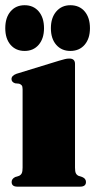

<svg xmlns="http://www.w3.org/2000/svg" viewBox="-21 -698 357 718"><path d="M259.5 -459V-71Q259.5 -57 262.5 -50.5Q265.5 -44 272.5 -40.5L286.5 -36Q300.5 -30 300.5 -17.5Q300.5 0 278.5 0H44Q22.5 0 22.5 -17.5Q22.5 -29.5 36 -36L50.5 -40.5Q57.5 -44 60.5 -50.5Q63.5 -57 63.5 -71V-364.5Q63.5 -375 60 -379Q56.5 -383 50.5 -385L35.5 -386.5Q22 -391 22 -402.5Q22 -415 40.5 -422L200 -471Q214 -475 221.8 -477Q229.5 -479 238.5 -479Q259.5 -479 259.5 -459ZM71.1 -507.5Q38.2 -507.5 18.4 -530.5Q-1.3 -553.5 -1.3 -592.5Q-1.3 -632 18.4 -655.2Q38.2 -678.5 71.1 -678.5Q104.1 -678.5 123.9 -655.2Q143.6 -632 143.6 -592.5Q143.6 -554 123.9 -530.8Q104.1 -507.5 71.1 -507.5ZM242.1 -507.5Q209.2 -507.5 189.2 -530.5Q169.3 -553.5 169.3 -592.5Q169.3 -631.5 189.4 -655Q209.6 -678.5 242.1 -678.5Q275.9 -678.5 295.7 -655.2Q315.4 -632 315.4 -592.5Q315.4 -554 295.7 -530.8Q275.9 -507.5 242.1 -507.5Z"/></svg>

Font: Fraunces 72pt Black
Style: Regular
Weight: 900
Version: Version 1.000;[0bf87f6ff]